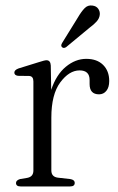

<svg xmlns="http://www.w3.org/2000/svg" viewBox="-20 -670 424 690"><path d="M162.5 -434.5 164 -347Q182 -401.5 216.5 -430Q251 -458.5 290 -458.5Q328.5 -458.5 350.5 -436.8Q372.5 -415 372.5 -379Q372.5 -356 362.2 -343.5Q352 -331 336 -331Q302 -331 302 -368V-382.5Q302 -417 266 -417Q228.5 -417 196.5 -373.8Q164.5 -330.5 164.5 -247V-57.5Q164.5 -34.5 188 -31.5L232.5 -26.5Q248.5 -24 248.5 -12.5Q248.5 0 232 0H54Q37.5 0 37.5 -12.5Q37.5 -22 52 -26.5L79 -31Q100 -35.5 100 -57V-377.5Q100 -396 85 -397L44.5 -397.5Q31.5 -399.5 31.5 -409Q31.5 -418.5 46.5 -424L119 -446.5Q140.5 -453.5 147 -453.5Q161.5 -453.5 162.5 -434.5ZM259.5 -606.5Q272 -628 283.8 -640.2Q295.5 -652.5 312 -650Q326 -648.5 333 -638.5Q340 -628.5 338.5 -616.5Q337 -603.5 327 -592.5Q317 -581.5 302 -570.5L217.5 -500.5Q208.5 -495 203 -500.5Q197 -505.5 203.5 -516Z"/></svg>

Font: Fraunces 72pt Soft Light
Style: Regular
Weight: 300
Version: Version 1.000;[b76b70a41]